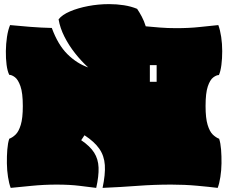

<svg xmlns="http://www.w3.org/2000/svg" viewBox="-20 -897 1109 934"><path d="M32 17Q24 -4 19 -36Q14 -68 13.5 -102.5Q13 -137 15.5 -169Q18 -201 25 -222Q41 -228 56 -242.5Q71 -257 81 -289.5Q91 -322 91 -381Q91 -445 79.5 -477.5Q68 -510 52.5 -521.5Q37 -533 25 -533Q16 -551 12 -582Q8 -613 8.5 -648.5Q9 -684 14 -717.5Q19 -751 29 -775Q68 -771 125.5 -766.5Q183 -762 232 -761Q262 -679 308 -633.5Q354 -588 409 -569Q376 -599 345.5 -637.5Q315 -676 293.5 -718.5Q272 -761 265 -803Q282 -825 320.5 -841.5Q359 -858 409 -867.5Q459 -877 511 -877Q548 -877 583 -871.5Q618 -866 647 -854Q658 -838 669.5 -816.5Q681 -795 689 -769Q721 -766 758 -763Q795 -760 838 -760Q900 -760 950.5 -765.5Q1001 -771 1042 -775Q1051 -751 1056 -717.5Q1061 -684 1061 -648Q1061 -612 1057 -581Q1053 -550 1045 -532Q1033 -532 1017.5 -520.5Q1002 -509 991 -477Q980 -445 980 -381Q980 -322 990 -289.5Q1000 -257 1015 -242.5Q1030 -228 1046 -222Q1053 -201 1055.5 -169Q1058 -137 1057.5 -102.5Q1057 -68 1052 -36Q1047 -4 1039 17Q999 12 938.5 6.5Q878 1 813 1Q729 1 650 7Q571 13 479 17Q493 -49 490 -94Q487 -139 463 -173.5Q439 -208 391 -239L375 -215Q418 -186 438 -154.5Q458 -123 459.5 -81.5Q461 -40 448 17Q415 13 367.5 7Q320 1 255 1Q194 1 133.5 7Q73 13 32 17ZM709 -499H742V-580H709Z"/></svg>

Font: Oi
Style: Regular
Weight: 400
Designer: Kostas Bartsokas, Mohamad Dakak
Foundry: Foundry5
Version: Version 4.000